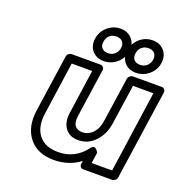

<svg xmlns="http://www.w3.org/2000/svg" viewBox="-144 -923 1039 1084"><g transform="rotate(20 375.0 -381.0)"><path d="M109.9 -199.2 159.2 -539.1Q160.6 -549.8 169.2 -556.9Q177.7 -564 187 -564H359.9Q370.6 -564 377 -555.9Q383.3 -547.9 381.8 -539.1L339.8 -248Q334 -208.5 348.4 -189.2Q362.8 -169.9 393.1 -169.9Q430.2 -170.9 455.8 -198.2Q481.4 -225.6 487.8 -272.9L526.9 -539.1Q528.3 -549.8 537.1 -556.9Q545.9 -564 555.2 -564H728Q738.8 -564 745.1 -555.9Q751.5 -547.9 750 -539.1L671.9 0Q670.4 10.7 661.4 17.8Q652.3 24.9 643.1 24.9H470.2Q459.5 24.9 453.6 17.1Q447.8 9.3 449.2 0L452.1 -19Q385.3 32.2 293.9 32.2Q195.8 32.2 145.3 -31.5Q94.7 -95.2 109.9 -199.2ZM160.2 -199.2Q147.9 -114.3 186 -66.2Q224.1 -18.1 301.8 -18.1Q405.3 -18.1 466.8 -102.1Q473.6 -111.8 481 -113.8Q488.3 -115.7 493.7 -112.1Q499 -108.4 503.4 -103.3Q507.8 -98.1 509.8 -93.8L512.2 -88.9L502.9 -24.9H626L695.8 -514.2H573.2L538.1 -272.9Q528.3 -209 487.5 -164.8Q446.8 -120.6 386.2 -120.1Q334 -120.1 307.9 -155.8Q281.7 -191.4 290 -248L328.1 -514.2H205.1ZM280.8 -690.9Q287.1 -735.4 320.8 -764.6Q354.5 -793.9 397.9 -793.9Q441.9 -793.9 467.5 -764.4Q493.2 -734.9 486.8 -690.9Q481 -647 447 -617.9Q413.1 -588.9 369.1 -588.9Q325.2 -588.9 300 -617.9Q274.9 -647 280.8 -690.9ZM331.1 -690.9Q327.1 -668 339.6 -653.6Q352.1 -639.2 376 -639.2Q399.9 -639.2 416.5 -653.3Q433.1 -667.5 437 -690.9Q440.4 -715.8 428 -730Q415.5 -744.1 391.1 -744.1Q366.7 -744.1 350.6 -730Q334.5 -715.8 331.1 -690.9ZM474.1 -690.9Q480.5 -735.4 513.9 -764.6Q547.4 -793.9 590.8 -793.9Q634.8 -793.9 660.6 -764.4Q686.5 -734.9 680.2 -690.9Q674.3 -647 640.1 -617.9Q606 -588.9 562 -588.9Q518.6 -588.9 493.4 -617.7Q468.3 -646.5 474.1 -690.9ZM523.9 -690.9Q520 -668 532.5 -653.6Q544.9 -639.2 568.8 -639.2Q592.8 -639.2 609.4 -653.3Q626 -667.5 629.9 -690.9Q633.3 -715.8 620.8 -730Q608.4 -744.1 584 -744.1Q559.6 -744.1 543.5 -730Q527.3 -715.8 523.9 -690.9Z"/></g></svg>

Font: Trueno Bold Outline
Style: Italic
Weight: 700
Width: 6
Designer: Julieta Ulanovsky
Foundry: Julieta Ulanovsky
Version: Version 3.001b | FøM Fix